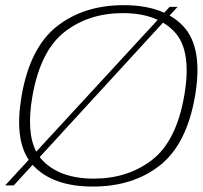

<svg xmlns="http://www.w3.org/2000/svg" viewBox="-32 -700 766 725"><path d="M-12.5 0 76.5 -96.5Q22 -177.5 49.5 -337.5Q81 -520 182.5 -600.2Q284 -680.5 435.5 -680.5Q525 -680.5 588 -652L608.5 -674H638.5L608.5 -641.5Q638.5 -624.5 661 -600Q735.5 -519.5 704.5 -337.5Q673 -155 571.5 -75.2Q470 4.5 318.5 4.5Q167.5 4.5 93 -75.5Q92 -76.5 91 -77.5L20 0ZM322 -25.5Q450.5 -25.5 542 -96Q633.5 -166.5 663.5 -337.5Q693.5 -509 627 -579.5Q608 -600 583.5 -614.5L118 -107Q122 -101 127 -96Q193.5 -25.5 322 -25.5ZM105 -127.5 563.5 -625Q509 -650.5 432 -650.5Q303.5 -650.5 212.2 -579.8Q121 -509 90.5 -337.5Q66.5 -200 105 -127.5Z"/></svg>

Font: Anybody ExtraExpanded ExtraLight
Style: Italic
Weight: 200
Width: 8
Italic angle: -10°
Designer: Tyler Finck
Foundry: Etcetera Type Company
Version: Version 1.010; ttfautohint (v1.8.3) -l 8 -r 50 -G 200 -x 14 